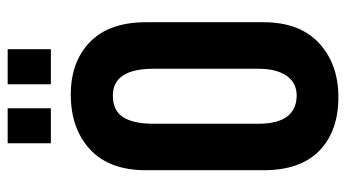

<svg xmlns="http://www.w3.org/2000/svg" viewBox="-224 -684 915 508"><g transform="rotate(-90 234.0 -429.5)"><path d="M38.1 -190.4V-501Q38.1 -598.6 93.3 -649.4Q148.4 -700.2 238.3 -700.2Q325.2 -700.2 377.4 -649.4Q429.7 -598.6 429.7 -501V-190.4Q429.7 -94.7 374.5 -43.5Q319.3 7.8 231.4 7.8Q141.6 7.8 89.8 -42.5Q38.1 -92.8 38.1 -190.4ZM306.6 -204.1V-481.4Q306.6 -534.2 289.1 -561.5Q271.5 -588.9 235.4 -588.9Q196.3 -588.9 178.7 -562Q161.1 -535.2 161.1 -481.4V-204.1Q161.1 -103.5 235.4 -102.5Q269.5 -102.5 288.1 -129.4Q306.6 -156.2 306.6 -204.1ZM109.4 -867.2H202.1V-752.9H109.4ZM265.6 -867.2H358.4V-752.9H265.6Z"/></g></svg>

Font: Altinn-DIN Condensed
Style: DINCondensed-Bold
Weight: 700
Width: 3
Designer: Charles Nix
Foundry: Altinn
Version: Version 2.00